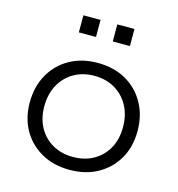

<svg xmlns="http://www.w3.org/2000/svg" viewBox="-112 -850 889 957"><g transform="rotate(15 332.5 -371.0)"><path d="M332.5 9.5Q249.5 9.5 187 -25.8Q124.5 -61 89.5 -122.5Q54.5 -184 54.5 -264.5Q54.5 -345.5 89.5 -408.2Q124.5 -471 187 -506.5Q249.5 -542 332.5 -542Q415.5 -542 478 -506.5Q540.5 -471 575.5 -408.2Q610.5 -345.5 610.5 -264.5Q610.5 -184 575.5 -122.5Q540.5 -61 478 -25.8Q415.5 9.5 332.5 9.5ZM332.5 -57Q392.5 -57 438.2 -83Q484 -109 509.8 -155.8Q535.5 -202.5 535.5 -264.5Q535.5 -327 509.8 -374.5Q484 -422 438.2 -448.8Q392.5 -475.5 332.5 -475.5Q272.5 -475.5 226.8 -448.8Q181 -422 155.2 -374.5Q129.5 -327 129.5 -264.5Q129.5 -202.5 155.2 -155.8Q181 -109 226.8 -83Q272.5 -57 332.5 -57ZM200.5 -752.5H289V-664.5H200.5ZM375.5 -752.5H464V-664.5H375.5Z"/></g></svg>

Font: Hepta Slab
Style: Regular
Weight: 400
Designer: Michael LaGattuta
Foundry: Michael LaGattuta
Version: Version 1.100